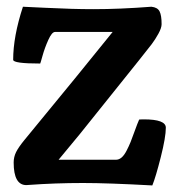

<svg xmlns="http://www.w3.org/2000/svg" viewBox="-20 -549 533 576"><path d="M64.9 5.9Q64 6.3 59.1 6.3Q21 6.3 21 -61.5Q21 -78.1 28.3 -92.8Q35.6 -107.4 53.2 -128.9Q224.6 -336.9 317.9 -453.1H145Q135.7 -453.1 125 -429.4Q114.3 -405.8 107.7 -382.1Q101.1 -358.4 100.6 -358.4Q19.5 -358.4 19.5 -369.6Q19.5 -439.5 48.8 -528.8Q71.8 -527.8 116.5 -525.6Q161.1 -523.4 194.1 -522.5Q227.1 -521.5 260.7 -521.5Q338.9 -521.5 434.1 -528.8Q452.6 -526.9 458.7 -514.9Q464.8 -502.9 464.8 -476.6Q464.8 -465.3 455.3 -448Q445.8 -430.7 435.1 -416.5Q424.3 -402.3 397 -368.2L219.7 -147L155.8 -69.8H328.1Q336.9 -69.8 344.7 -76.4Q352.5 -83 359.6 -96.7Q366.7 -110.4 371.8 -123Q377 -135.7 384.5 -157Q392.1 -178.2 397.5 -190.4Q399.4 -190.4 404.1 -190.7Q408.7 -190.9 411.6 -190.9Q477.5 -190.9 477.5 -166Q477.5 -137.7 462.4 -77.9Q447.3 -18.1 437 7.3Q303.7 0 229 0Q145.5 0 64.9 5.9Z"/></svg>

Font: Coustard
Style: Regular
Weight: 400
Foundry: vernon adams
Version: Version 1.001